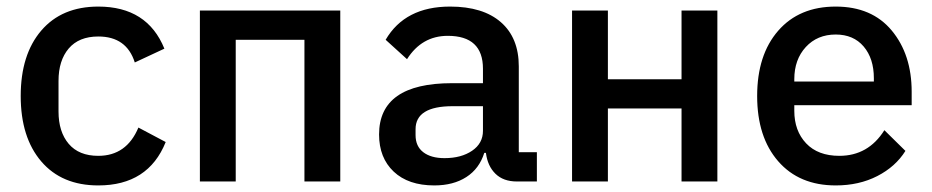

<svg xmlns="http://www.w3.org/2000/svg" viewBox="-20 -552 2836 584"><path d="M279 12Q168 12 105.5 -61Q43 -134 43 -260Q43 -386 105.5 -459Q168 -532 279 -532Q428 -532 480 -404L390 -362Q365 -441 279 -441Q220 -441 189 -404.5Q158 -368 158 -306V-213Q158 -151 189 -114.5Q220 -78 279 -78Q365 -78 401 -164L484 -120Q431 12 279 12Z M588 0V-520H1015V0H906V-431H697V0Z M1613 0H1552Q1511 0 1487 -23.5Q1463 -47 1458 -87H1453Q1438 -39 1398.5 -13.5Q1359 12 1301 12Q1222 12 1177.5 -30Q1133 -72 1133 -143Q1133 -299 1355 -299H1449V-343Q1449 -443 1342 -443Q1263 -443 1218 -372L1153 -431Q1212 -532 1349 -532Q1449 -532 1503.5 -484.5Q1558 -437 1558 -350V-89H1613ZM1332 -71Q1383 -71 1416 -93.5Q1449 -116 1449 -154V-229H1357Q1244 -229 1244 -159V-141Q1244 -107 1267.5 -89Q1291 -71 1332 -71Z M1720 0V-520H1829V-311H2053V-520H2162V0H2053V-222H1829V0Z M2522 12Q2411 12 2347 -61.5Q2283 -135 2283 -260Q2283 -385 2347 -458.5Q2411 -532 2522 -532Q2632 -532 2692.5 -459Q2753 -386 2753 -273V-232H2396V-215Q2396 -154 2432 -116Q2468 -78 2533 -78Q2621 -78 2670 -156L2734 -93Q2704 -45 2648.5 -16.5Q2593 12 2522 12ZM2522 -447Q2466 -447 2431 -409Q2396 -371 2396 -311V-304H2638V-314Q2638 -374 2607 -410.5Q2576 -447 2522 -447Z"/></svg>

Font: IBM Plex Sans Medm
Style: Regular
Weight: 500
Designer: Mike Abbink, Paul van der Laan, Pieter van Rosmalen
Foundry: Bold Monday
Version: Version 3.005